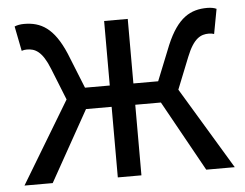

<svg xmlns="http://www.w3.org/2000/svg" viewBox="-44 -611 849 664"><g transform="rotate(-5 380.0 -278.5)"><path d="M15 0H113L250 -245H339V0H421V-245H510L646 0H745L574 -284L618 -394C643 -457 668 -468 696 -468C704 -468 707 -467 714 -465L730 -551C722 -555 710 -557 698 -557C640 -557 595 -533 556 -441L507 -319H421V-543H339V-319H253L204 -441C165 -533 120 -557 62 -557C50 -557 38 -555 29 -551L46 -465C53 -467 56 -468 64 -468C92 -468 117 -457 142 -394L186 -284Z"/></g></svg>

Font: Noto Sans HK
Style: Regular
Weight: 400
Designer: Ryoko NISHIZUKA 西塚涼子 (kana, bopomofo & ideographs); Paul D. Hunt (Latin, Greek & Cyrillic); Sandoll Communications 산돌커뮤니
Foundry: Adobe
Version: Version 2.004;hotconv 1.0.118;makeotfexe 2.5.65603